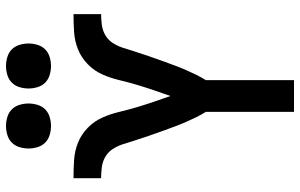

<svg xmlns="http://www.w3.org/2000/svg" viewBox="-200 -800 1000 640"><g transform="rotate(-90 300.0 -480.0)"><path d="M247 0V-294Q237 -310 229 -326.5Q221 -343 213.5 -360Q206 -377 199.5 -394.5Q193 -412 186.5 -429.5Q180 -447 174 -464.5Q168 -482 162 -499.5Q156 -517 150.5 -534.5Q145 -552 139.5 -569.5Q134 -587 124 -603Q114 -619 98 -628.5Q82 -638 63.5 -640.5Q45 -643 26 -643V-735H27Q57 -735 87 -733Q117 -731 144.5 -720Q172 -709 194 -687.5Q216 -666 228 -639Q240 -612 247 -582.5Q254 -553 262.5 -524.5Q271 -496 280.5 -468Q290 -440 300 -412Q310 -440 319.5 -468Q329 -496 337.5 -524.5Q346 -553 353 -582.5Q360 -612 372 -639Q384 -666 406 -687.5Q428 -709 455.5 -720Q483 -731 513 -733Q543 -735 573 -735V-643Q555 -643 536.5 -640.5Q518 -638 502 -628.5Q486 -619 476 -603Q466 -587 460.5 -569.5Q455 -552 449.5 -534.5Q444 -517 438 -499.5Q432 -482 426 -464.5Q420 -447 413.5 -429.5Q407 -412 400.5 -394.5Q394 -377 386.5 -360Q379 -343 371 -326.5Q363 -310 353 -294V0ZM400 -810Q385 -810 370 -814.5Q355 -819 344.5 -829.5Q334 -840 329.5 -855Q325 -870 325 -885Q325 -900 329.5 -915Q334 -930 344.5 -940.5Q355 -951 370 -955.5Q385 -960 400 -960Q415 -960 430 -955.5Q445 -951 455.5 -940.5Q466 -930 470.5 -915Q475 -900 475 -885Q475 -870 470.5 -855Q466 -840 455.5 -829.5Q445 -819 430 -814.5Q415 -810 400 -810ZM200 -810Q185 -810 170 -814.5Q155 -819 144.5 -829.5Q134 -840 129.5 -855Q125 -870 125 -885Q125 -900 129.5 -915Q134 -930 144.5 -940.5Q155 -951 170 -955.5Q185 -960 200 -960Q215 -960 230 -955.5Q245 -951 255.5 -940.5Q266 -930 270.5 -915Q275 -900 275 -885Q275 -870 270.5 -855Q266 -840 255.5 -829.5Q245 -819 230 -814.5Q215 -810 200 -810Z"/></g></svg>

Font: Zed Mono Semibold Extended
Style: Regular
Weight: 600
Width: 7
Monospace: yes
Designer: Belleve Invis
Foundry: Belleve Invis
Version: Version 1.0.0; ttfautohint (v1.8.4)